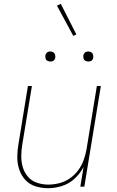

<svg xmlns="http://www.w3.org/2000/svg" viewBox="-20 -983 616 1011"><path d="M233 8Q269 8 306 -3.5Q343 -15 372.5 -42Q402 -69 420 -104L403 0H424L511 -530H490L436 -199Q431 -170 421 -141.5Q411 -113 392.5 -87.5Q374 -62 348 -44Q322 -26 292.5 -18.5Q263 -11 234 -11Q204 -11 175.5 -20.5Q147 -30 128 -51.5Q109 -73 100.5 -101Q92 -129 92 -159.5Q92 -190 97 -220L148 -530H127L77 -223Q71 -189 71 -155Q71 -121 81.5 -90Q92 -59 113.5 -35.5Q135 -12 167 -2Q199 8 233 8ZM445 -659Q451 -659 457 -661Q463 -663 466.5 -668Q470 -673 471 -679Q472 -687 470 -695Q468 -703 461 -707.5Q454 -712 445 -712Q439 -712 433.5 -710Q428 -708 424 -702.5Q420 -697 419 -692Q418 -683 420 -675Q422 -667 429.5 -663Q437 -659 445 -659ZM245 -659Q251 -659 257 -661Q263 -663 266.5 -668Q270 -673 271 -679Q272 -687 270 -695Q268 -703 261 -707.5Q254 -712 245 -712Q239 -712 233.5 -710Q228 -708 224 -702.5Q220 -697 219 -692Q218 -683 220 -675Q222 -667 229.5 -663Q237 -659 245 -659ZM366 -794 382 -802 300 -963 280 -953Z"/></svg>

Font: Iosevka Sparkle Thin Oblique
Style: Regular
Weight: 100
Italic angle: -9°
Designer: Belleve Invis
Foundry: Belleve Invis
Version: Version 4.5.0; ttfautohint (v1.8.3)